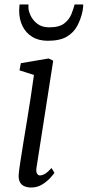

<svg xmlns="http://www.w3.org/2000/svg" viewBox="-20 -827 392 857"><path d="M119 10Q102 10 88.8 4.2Q75.5 -1.5 68.8 -14.5Q62 -27.5 63.5 -49Q65 -68 70.8 -104.8Q76.5 -141.5 84.2 -189.5Q92 -237.5 100.8 -290.5Q109.5 -343.5 117.5 -395.8Q125.5 -448 131.5 -492.5L67 -513L73 -545L197 -566L217.5 -556L143 -79Q140 -61 145.2 -52.5Q150.5 -44 157.5 -44Q168.5 -44 180.8 -51.2Q193 -58.5 210 -77L223 -55.5Q218.5 -48.5 204.2 -32.8Q190 -17 168.2 -3.5Q146.5 10 119 10ZM193.5 -645Q152 -645 123.5 -662.8Q95 -680.5 80.2 -711Q65.5 -741.5 65.5 -779.5Q65.5 -791 66.5 -798Q67.5 -805 67.5 -807H107Q107 -803.5 107 -799.8Q107 -796 107 -792Q107 -778.5 116.5 -757.8Q126 -737 146.5 -721Q167 -705 200 -705Q245 -705 267.5 -723Q290 -741 299.2 -765.2Q308.5 -789.5 313 -807H351.5Q351.5 -803.5 351 -795.2Q350.5 -787 348.5 -777.5Q341 -742 325 -711.8Q309 -681.5 278 -663.2Q247 -645 193.5 -645Z"/></svg>

Font: Merriweather Light 18pt Light
Style: Italic
Weight: 300
Italic angle: -7.8°
Version: Version 2.101